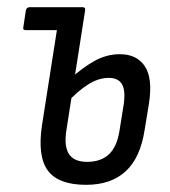

<svg xmlns="http://www.w3.org/2000/svg" viewBox="-20 -507 473 535"><path d="M52 -423Q43 -423 45 -431L52 -478Q54 -487 63 -487H169L160 -423ZM220 8Q143 8 113.5 -31.5Q84 -71 97 -158L147 -477Q149 -487 157 -487H210Q219 -487 217 -477L165 -144Q158 -100 172 -78Q186 -56 223 -56Q261 -56 283.5 -77Q306 -98 313 -143L325 -218Q330 -256 319.5 -273Q309 -290 283 -290Q254 -290 224.5 -271Q195 -252 168 -222L178 -289Q209 -318 243 -337Q277 -356 314 -356Q361 -356 383.5 -322.5Q406 -289 395 -218L383 -145Q371 -67 330 -29.5Q289 8 220 8Z"/></svg>

Font: Sofia Sans Condensed
Style: Italic
Weight: 400
Italic angle: -9°
Designer: Botio Nikoltchev, Ani Petrova
Foundry: lettersoup
Version: Version 4.101